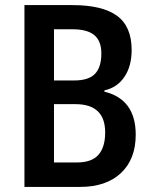

<svg xmlns="http://www.w3.org/2000/svg" viewBox="-20 -734 597 754"><path d="M264 -714Q382 -714 439.5 -672Q497 -630 497 -538Q497 -474 468.5 -432Q440 -390 390 -379V-374Q513 -344 513 -205Q513 -109 455 -54.5Q397 0 295 0H76V-714ZM271 -418Q328 -418 353 -444Q378 -470 378 -524Q378 -573 350.5 -596Q323 -619 265 -619H192V-418ZM192 -96H282Q340 -96 366.5 -126Q393 -156 393 -214Q393 -325 276 -325H192Z"/></svg>

Font: Noto Sans Display Medium Narrow
Style: Regular
Weight: 500
Width: 4
Designer: Monotype Design team
Foundry: Monotype Imaging Inc.
Version: Version 1.000